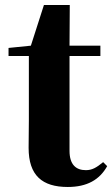

<svg xmlns="http://www.w3.org/2000/svg" viewBox="-20 -728 447 765"><path d="M250 17C327 17 377 -12 407 -66L391 -82C364 -60 347 -50 322 -50C282 -50 257 -73 257 -127V-505H380V-546H257L258 -708H155L103 -546L14 -537V-505H95V-249C95 -208 94 -179 94 -139C94 -29 148 17 250 17Z"/></svg>

Font: Source Han Serif KR Heavy
Style: Regular
Weight: 900
Designer: Ryoko NISHIZUKA 西塚涼子 (kana & ideographs); Frank Grießhammer (Latin, Greek & Cyrillic); Wenlong ZHANG 张文龙 (bopomofo); San
Foundry: Adobe
Version: Version 2.001;hotconv 1.1.0;makeotfexe 2.6.0